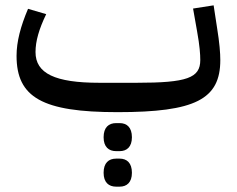

<svg xmlns="http://www.w3.org/2000/svg" viewBox="-20 -408 887 719"><path d="M415 291H428C455 291 474 275 474 239C474 202 455 186 428 186H415C387 186 368 202 368 239C368 275 387 291 415 291ZM415 158H428C455 158 474 142 474 106C474 69 455 53 428 53H415C387 53 368 69 368 106C368 142 387 158 415 158ZM420 12C711 12 805 -36 805 -183C805 -209 802 -248 793 -303L780 -388L703 -376L718 -291C728 -236 730 -204 730 -183C730 -116 680 -98 492 -98H352C186 -98 113 -133 113 -213C113 -254 126 -299 153 -355L85 -375C57 -309 42 -252 42 -199C42 -43 139 12 420 12Z"/></svg>

Font: IBM Plex Arabic Text
Style: Regular
Weight: 450
Designer: Mike Abbink, Paul van der Laan, Pieter van Rosmalen, Wael Morcos, Khajak Apelian
Foundry: Bold Monday
Version: Version 1.0